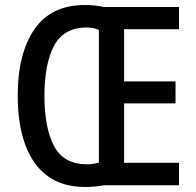

<svg xmlns="http://www.w3.org/2000/svg" viewBox="-20 -742 785 769"><path d="M321 -722Q360 -722 396 -714H697V-625H477V-416H683V-328H477V-90H697V0H397Q380 3 361 5Q342 7 322 7Q230 7 170 -37.5Q110 -82 80.5 -164Q51 -246 51 -359Q51 -528 118 -625Q185 -722 321 -722ZM325 -632Q233 -630 195.5 -557Q158 -484 158 -358Q158 -231 196 -158Q234 -85 326 -84Q355 -84 376 -91V-622Q356 -632 325 -632Z"/></svg>

Font: Noto Sans Khmer Condensed Medium
Style: Regular
Weight: 500
Width: 3
Designer: Danh Hong and the Monotype Design Team
Foundry: Monotype Imaging Inc.
Version: Version 2.004; ttfautohint (v1.8.4.7-5d5b)